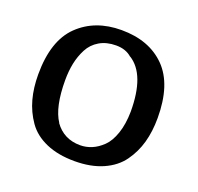

<svg xmlns="http://www.w3.org/2000/svg" viewBox="-127 -854 1047 1013"><g transform="rotate(20 396.0 -347.5)"><path d="M55 -345Q55 -535 148 -625Q241 -715 389 -715Q545 -715 635.5 -623.5Q726 -532 726 -344Q726 -268 708.5 -205.5Q691 -143 653.5 -91Q616 -39 549 -9.5Q482 20 391 20Q298 20 230.5 -9.5Q163 -39 126 -92Q89 -145 72 -207.5Q55 -270 55 -345ZM199 -365Q199 -214 247 -142H246Q298 -69 390 -69Q423 -69 454.5 -82Q486 -95 515 -123Q544 -151 562 -203.5Q580 -256 581 -327Q581 -535 479 -599V-598Q445 -629 390 -629Q336 -629 297 -606Q258 -583 237.5 -543.5Q217 -504 208 -460Q199 -416 199 -365Z"/></g></svg>

Font: Coval
Style: ExtraBold
Weight: 800
Foundry: Context Ltd
Version: Version 001.000